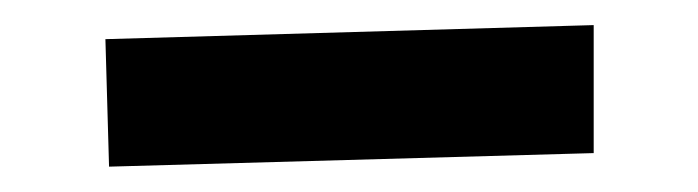

<svg xmlns="http://www.w3.org/2000/svg" viewBox="-20 -415 556 153"><path d="M453.1 -293 66.9 -282.2 64 -383.8 453.1 -395Z"/></svg>

Font: McLaren
Style: Regular
Weight: 400
Designer: Astigmatic (AOETI)
Foundry: Astigmatic (AOETI)
Version: Version 1.000